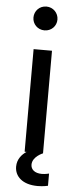

<svg xmlns="http://www.w3.org/2000/svg" viewBox="-61 -786 399 988"><g transform="rotate(5 138.0 -292.0)"><path d="M138 -631C173 -631 200 -658 200 -692C200 -726 173 -754 138 -754C102 -754 76 -726 76 -692C76 -659 102 -631 138 -631ZM173 170C203 170 226 164 226 164V101C226 101 207 106 189 106C151 106 132 87 132 63C132 21 186 0 186 0V-530H91V0H101C78 15 54 41 54 80C54 130 94 170 173 170Z"/></g></svg>

Font: Be Vietnam Pro
Style: Regular
Weight: 400
Designer: Lam Bao, Tony Le, Vietanh Nguyen
Foundry: Yellow Type Foundry
Version: Version 1.002